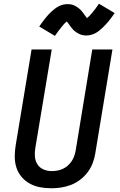

<svg xmlns="http://www.w3.org/2000/svg" viewBox="-20 -1000 640 1028"><path d="M255 8Q224 8 194.5 2.5Q165 -3 139.5 -17Q114 -31 95.5 -53Q77 -75 68 -102.5Q59 -130 59 -161Q59 -192 64 -222L149 -735H257L169 -207Q165 -184 167 -161Q169 -138 180.5 -120Q192 -102 212.5 -93Q233 -84 256 -84Q271 -84 286 -86.5Q301 -89 315.5 -95.5Q330 -102 342 -112.5Q354 -123 363 -136Q372 -149 377 -163.5Q382 -178 385 -193L474 -735H582L490 -178Q486 -152 476 -126Q466 -100 449 -77.5Q432 -55 409 -37.5Q386 -20 360 -10Q334 0 307.5 4Q281 8 255 8ZM274 -808 190 -858Q199 -871 207.5 -882.5Q216 -894 224 -904Q232 -914 239.5 -922Q247 -930 255 -937.5Q263 -945 273.5 -953Q284 -961 294.5 -966.5Q305 -972 317.5 -975Q330 -978 341 -978Q349 -978 356 -977Q363 -976 369.5 -974Q376 -972 382.5 -968.5Q389 -965 394 -961.5Q399 -958 404.5 -953.5Q410 -949 415 -943.5Q420 -938 423.5 -933Q427 -928 430.5 -923.5Q434 -919 438 -913Q442 -907 446 -903Q453 -909 460 -916Q467 -923 474.5 -932.5Q482 -942 491 -953.5Q500 -965 510 -980L594 -930Q585 -917 576.5 -905.5Q568 -894 560 -884.5Q552 -875 544 -866.5Q536 -858 528.5 -851Q521 -844 510.5 -835.5Q500 -827 489 -821.5Q478 -816 466 -813Q454 -810 442 -810Q435 -810 428 -811Q421 -812 414.5 -814Q408 -816 401.5 -819.5Q395 -823 389.5 -826.5Q384 -830 378.5 -834.5Q373 -839 368.5 -844.5Q364 -850 360 -855Q356 -860 353 -864.5Q350 -869 345.5 -875Q341 -881 338 -885Q330 -879 323.5 -872Q317 -865 309.5 -855.5Q302 -846 293 -834.5Q284 -823 274 -808Z"/></svg>

Font: Iosevka Curly SmBdEx
Style: Italic
Weight: 600
Width: 7
Italic angle: -9°
Monospace: yes
Designer: Belleve Invis
Foundry: Belleve Invis
Version: Version 11.1.0; ttfautohint (v1.8.3)